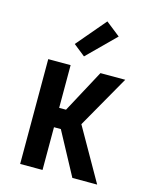

<svg xmlns="http://www.w3.org/2000/svg" viewBox="-115 -844 731 920"><g transform="rotate(15 250.0 -384.0)"><path d="M457 0H334L220 -212H186V0H75V-520H186V-308H220L334 -520H457L309 -260ZM237 -577 179 -623 302 -768 373 -712Z"/></g></svg>

Font: Iosevka Term
Style: Bold
Weight: 700
Monospace: yes
Designer: Belleve Invis
Foundry: Belleve Invis
Version: Version 30.0.1